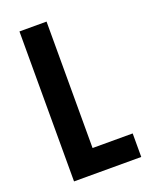

<svg xmlns="http://www.w3.org/2000/svg" viewBox="-136 -787 671 859"><g transform="rotate(-20 200.0 -357.0)"><path d="M385 0V-112H194V-714H65V0Z"/></g></svg>

Font: Noto Sans UI Condensed
Style: Bold
Weight: 700
Width: 3
Designer: Monotype Design Team
Foundry: Monotype Imaging Inc.
Version: 1.001